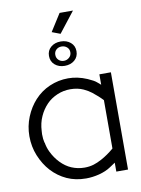

<svg xmlns="http://www.w3.org/2000/svg" viewBox="-96 -945 747 1017"><g transform="rotate(-10 277.5 -436.0)"><path d="M284 8Q227 8 181 -13Q135 -34 100 -72Q67 -108 46 -159Q26 -208 26 -264Q26 -318 46 -367Q66 -416 99 -452Q134 -490 180 -510Q228 -531 281 -531Q332 -531 383 -509Q417 -494 428 -484Q440 -473 448 -467V-523H510V0H447V-48Q428 -35 417 -28Q392 -11 354 -1Q318 8 284 8ZM282 -472Q245 -472 212 -458Q177 -443 154 -419Q128 -392 113 -358Q97 -323 95 -280Q94 -271 94 -263Q94 -237 99 -217H100Q104 -191 116 -166Q133 -131 158 -105Q185 -77 216 -64Q249 -50 286 -50Q312 -50 335 -57Q355 -63 379 -76Q414 -95 448 -124V-384Q426 -408 394 -433Q376 -447 352 -458Q321 -472 282 -472ZM283 -770 238 -787 297 -880H369ZM202 -665Q202 -694 223 -712Q244 -730 276 -730Q308 -730 329 -712Q350 -694 350 -665Q350 -635 329 -617Q308 -599 276 -599Q244 -599 223 -617Q202 -635 202 -665ZM276 -703Q259 -703 247.5 -692.5Q236 -682 236 -665Q236 -648 247.5 -637Q259 -626 276 -626Q292 -626 304.5 -637Q317 -648 317 -665Q317 -682 305 -692.5Q293 -703 276 -703Z"/></g></svg>

Font: Oxford Sans
Style: Regular
Weight: 400
Designer: Matt McInerney, Pablo Impallari, Rodrigo Fuenzalida
Foundry: Matt McInerney, Pablo Impallari, Rodrigo Fuenzalida
Version: Version 3.000g; ttfautohint (v1.5) -l 8 -r 28 -G 28 -x 14 -D